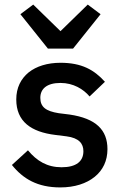

<svg xmlns="http://www.w3.org/2000/svg" viewBox="-20 -806 534 838"><path d="M243 12C144 12 81 -25 32 -86L102 -150C141 -103 186 -76 249 -76C313 -76 344 -102 344 -146C344 -179 325 -204 270 -211L222 -217C115 -230 51 -276 51 -372C51 -423 71 -462 105 -490C139 -517 187 -532 244 -532C337 -532 391 -501 438 -449L371 -385C344 -417 300 -444 244 -444C184 -444 156 -418 156 -379C156 -339 180 -321 236 -312L284 -306C399 -289 449 -239 449 -155C449 -104 429 -63 393 -34C357 -5 306 12 243 12ZM189 -594 69 -744 125 -786 244 -670 363 -786 419 -744 299 -594Z"/></svg>

Font: Plexus Sans Medium
Style: Regular
Weight: 500
Version: Version 2.001;PS 002.001;hotconv 1.0.70;makeotf.lib2.5.58329